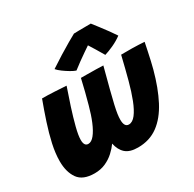

<svg xmlns="http://www.w3.org/2000/svg" viewBox="-164 -938 1119 1108"><g transform="rotate(-30 395.0 -384.0)"><path d="M162 -3.5Q84 -3.5 52.5 -48.2Q21 -93 21 -164Q21 -216 34.2 -276.2Q47.5 -336.5 68.8 -401Q90 -465.5 114 -530Q149.5 -530 193.2 -527.8Q237 -525.5 273.5 -523Q254 -467.5 234.2 -406.2Q214.5 -345 201 -292.5Q187.5 -240 187.5 -210.5Q187.5 -169 215 -169Q236 -169 256.2 -194.2Q276.5 -219.5 294.5 -262.8Q312.5 -306 327 -360Q337 -396.5 347.8 -438.2Q358.5 -480 367.5 -520.5Q383.5 -520.5 411.8 -520.2Q440 -520 468.8 -519.5Q497.5 -519 515.5 -518Q493 -433.5 479 -378.8Q465 -324 457.2 -290Q449.5 -256 446.5 -235Q443.5 -214 443.5 -197.5Q443.5 -149 473.5 -149Q498 -149 519.8 -177.2Q541.5 -205.5 560.8 -254.8Q580 -304 597 -367.5Q606 -401.5 616 -440.8Q626 -480 635.5 -520.5Q651.5 -520.5 670.8 -520.5Q690 -520.5 709.5 -520.5Q727.5 -520.5 752 -519.2Q776.5 -518 790 -517Q786 -495.5 779.2 -464.5Q772.5 -433.5 765.8 -403Q759 -372.5 753.5 -353Q724.5 -245.5 684 -168Q643.5 -90.5 587 -49Q530.5 -7.5 453 -7.5Q398.5 -7.5 371 -32Q343.5 -56.5 334 -102Q317.5 -78.5 292.8 -55.8Q268 -33 235.2 -18.2Q202.5 -3.5 162 -3.5ZM573.5 -763.5Q587.5 -745.5 606.8 -720.5Q626 -695.5 644.8 -669.8Q663.5 -644 676.5 -624Q650 -604 615.8 -588.2Q581.5 -572.5 556 -565Q540.5 -592 522.8 -620.8Q505 -649.5 496.5 -663Q483 -654 460.5 -638.5Q438 -623 413 -605Q388 -587 366.5 -570Q352.5 -574.5 332 -586.5Q311.5 -598.5 291.8 -613Q272 -627.5 261 -640.5Q297.5 -665 337.5 -689.8Q377.5 -714.5 410.8 -734Q444 -753.5 460.5 -762Q470 -762.5 492.5 -762.8Q515 -763 538.2 -763.2Q561.5 -763.5 573.5 -763.5Z"/></g></svg>

Font: Grandstander ExtraBold
Style: Italic
Weight: 800
Italic angle: -15°
Designer: Tyler Finck
Foundry: Etcetera Type Co
Version: Version 1.200; ttfautohint (v1.8.3)